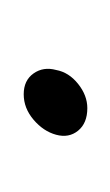

<svg xmlns="http://www.w3.org/2000/svg" viewBox="15 -104 95 166"><g transform="rotate(90 63.0 -20.5)"><path d="M73 -48Q62 -48 52 -40Q42 -32 40 -21Q37 -10 43 -1.5Q49 7 61 7Q73 7 83 -1.5Q93 -10 96 -21Q99 -32 92.5 -40Q86 -48 73 -48Z"/></g></svg>

Font: Advent Pro Light
Style: Italic
Weight: 300
Italic angle: -12°
Version: Version 3.000